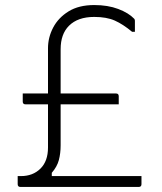

<svg xmlns="http://www.w3.org/2000/svg" viewBox="-20 -740 640 760"><path d="M70 -370H170V-549Q170 -592 190.5 -631Q211 -670 251.5 -695Q292 -720 353 -720Q407 -720 448 -704.5Q489 -689 511 -666Q514 -663 514 -658V-614H503Q467 -644 434.5 -658.5Q402 -673 353 -673Q288 -673 253 -638Q220 -605 220 -545V-370H439Q450 -370 450 -359V-327H220V-165Q220 -133 213 -106.5Q206 -80 185 -56V-43H540V-11Q540 0 529 0H61Q50 0 50 -11V-43H63Q110 -43 140 -72.5Q170 -102 170 -156V-327H81Q70 -327 70 -338Z"/></svg>

Font: Recursive Mn Lnr St Lt
Style: Regular
Weight: 300
Monospace: yes
Version: Version 1.079;hotconv 1.0.112;makeotfexe 2.5.65598; ttfautoh